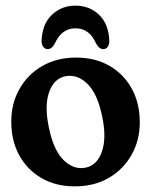

<svg xmlns="http://www.w3.org/2000/svg" viewBox="-20 -653 537 682"><path d="M250.5 -448.5Q318 -448.5 368.8 -419.2Q419.5 -390 448 -338.2Q476.5 -286.5 476.5 -218.5Q476.5 -154.5 447.2 -102.8Q418 -51 366.2 -21Q314.5 9 246 9Q178.5 9 127.8 -20.2Q77 -49.5 48.5 -101.2Q20 -153 20 -221Q20 -285 49 -336.8Q78 -388.5 130 -418.5Q182 -448.5 250.5 -448.5ZM284.5 -57.5Q325 -66 342 -114.5Q359 -163 343 -239Q326.5 -320 290.5 -355.2Q254.5 -390.5 211.5 -382Q171 -373.5 154.2 -325Q137.5 -276.5 153.5 -200.5Q170 -119.5 206 -84.2Q242 -49 284.5 -57.5ZM248 -552.5Q199 -552.5 174.5 -498Q164 -478.5 149.5 -478.5Q139 -478.5 132.8 -488Q126.5 -497.5 128 -513.5Q131.5 -570 165.5 -601.5Q199.5 -633 248 -633Q297 -633 330.8 -601.5Q364.5 -570 368 -513.5Q369.5 -497.5 363.5 -488Q357.5 -478.5 346.5 -478.5Q332.5 -478.5 321.5 -498Q298 -552.5 248 -552.5Z"/></svg>

Font: Fraunces 144pt S100 SemiBold
Style: Regular
Weight: 600
Version: Version 1.000; ttfautohint (v1.8.3)